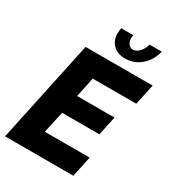

<svg xmlns="http://www.w3.org/2000/svg" viewBox="-214 -1037 1051 1158"><g transform="rotate(30 311.0 -457.5)"><path d="M155 -710H622L591 -566H288L259 -428H519L491 -295H231L198 -144H510L480 0H4ZM410 -838Q432 -838 453 -860Q474 -882 483 -915H567Q558 -873 533 -839Q508 -805 472.5 -786.5Q437 -768 396 -768Q342 -768 311.5 -798.5Q281 -829 281 -878Q281 -888 282.5 -897Q284 -906 285 -915H369Q368 -910 367.5 -904.5Q367 -899 367 -894Q367 -870 379 -854Q391 -838 410 -838Z"/></g></svg>

Font: Raleway Thin ExtraBold
Style: Italic
Weight: 800
Italic angle: -12°
Version: Version 4.026